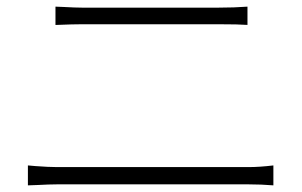

<svg xmlns="http://www.w3.org/2000/svg" viewBox="-20 -643 908 578"><path d="M64 -85V-145Q72 -144 87 -143Q127 -140 151 -140H729Q761 -140 803 -145V-85Q766 -88 729 -88H440H151Q129 -88 92 -86Q74 -85 64 -85ZM147 -568V-623Q155 -623 172 -622Q207 -620 227 -620H638Q686 -620 725 -623V-568Q699 -570 638 -570H432H227Q199 -570 152 -568Q149 -568 147 -568Z"/></svg>

Font: GenSekiGothic TW L
Style: Regular
Weight: 300
Version: Version 1.501;PS 1;hotconv 16.6.51;makeotf.lib2.5.65220